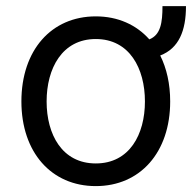

<svg xmlns="http://www.w3.org/2000/svg" viewBox="-20 -607 638 638"><path d="M598 -586.6H519.9C519.9 -531.6 513.8 -491.1 476.2 -476.2C432.9 -524.9 371.4 -552.6 298.3 -552.6C150.6 -552.6 51.1 -440.3 51.1 -269.9C51.1 -100.9 150.6 11.4 298.3 11.4C446 11.4 545.5 -100.9 545.5 -269.9C545.5 -328.5 533.7 -380 512.4 -422.6C574.6 -446.4 598 -505.3 598 -586.6ZM134.9 -269.9C134.9 -379.3 186.1 -477.3 298.3 -477.3C410.5 -477.3 461.6 -379.3 461.6 -269.9C461.6 -160.5 410.5 -63.9 298.3 -63.9C186.1 -63.9 134.9 -160.5 134.9 -269.9Z"/></svg>

Font: Magic Ui Pro
Style: Regular
Weight: 400
Designer: Stefan Endress, Andreas Faust
Version: Version 1.000;FEAKit 1.0